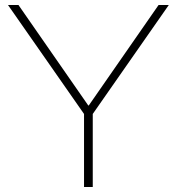

<svg xmlns="http://www.w3.org/2000/svg" viewBox="-20 -750 709 770"><path d="M317 0V-293L12 -730H54L334 -327H336L616 -730H657L352 -293V0Z"/></svg>

Font: M PLUS 1 Thin ExtraLight
Style: Regular
Weight: 250
Version: Version 1.001